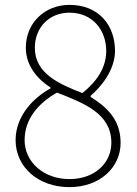

<svg xmlns="http://www.w3.org/2000/svg" viewBox="-20 -755 561 788"><path d="M265 13C390 13 475 -68 475 -169C475 -268 412 -320 352 -357V-362C391 -395 452 -465 452 -546C452 -653 384 -735 265 -735C165 -735 86 -662 86 -559C86 -483 136 -429 187 -396V-392C121 -356 44 -282 44 -180C44 -70 136 13 265 13ZM318 -373C223 -410 123 -453 123 -559C123 -641 181 -703 265 -703C361 -703 416 -630 416 -546C416 -481 381 -423 318 -373ZM265 -20C158 -20 81 -91 81 -180C81 -265 136 -331 214 -375C326 -331 437 -289 437 -169C437 -87 370 -20 265 -20Z"/></svg>

Font: Harano Aji Gothic K1 ExtraLight
Style: Regular
Weight: 250
Foundry: Masamichi Hosoda
Version: HaranoAjiGothicK1-ExtraLight version 20230610;ttx 4.39.4